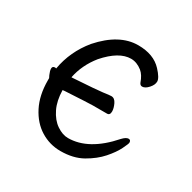

<svg xmlns="http://www.w3.org/2000/svg" viewBox="-120 -605 740 741"><g transform="rotate(30 250.0 -234.0)"><path d="M237 18Q189 18 148.5 -7Q108 -32 83.5 -80Q59 -128 59 -194Q59 -199 59 -204Q56 -209 54 -214Q47 -230 47 -240Q47 -251 59 -251L64 -250Q78 -332 133 -399Q210 -486 294 -486Q363 -486 400 -446Q427 -417 427 -401Q427 -386 413 -370.5Q399 -355 386 -355Q377 -355 373 -365Q363 -394 346 -408Q322 -427 296 -427Q243 -427 185 -361Q144 -310 132 -250Q134 -250 136 -250Q245 -257 266 -260Q294 -264 302 -264Q317 -264 325.5 -246Q334 -228 334 -214Q334 -197 321 -197H257Q243 -197 136 -191Q131 -191 127 -190Q128 -143 144 -110Q161 -75 187 -57.5Q213 -40 237 -40Q329 -40 416 -139Q431 -155 442 -155Q452 -155 452 -143Q452 -138 439.5 -112.5Q427 -87 401 -57.5Q375 -28 334.5 -5Q294 18 237 18Z"/></g></svg>

Font: Moon Stars Kai T HW
Style: Regular
Weight: 400
Designer: GuiWonder
Version: Version 1.101